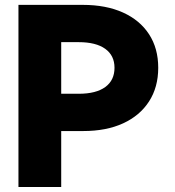

<svg xmlns="http://www.w3.org/2000/svg" viewBox="-20 -752 704 772"><path d="M54.2 0V-732.4H313Q406.2 -732.4 474.4 -701.7Q542.5 -670.9 579.3 -614.3Q616.2 -557.6 616.2 -479.5Q616.2 -401.4 579.3 -344.2Q542.5 -287.1 475.1 -256.1Q407.7 -225.1 314.9 -225.1H226.1V0ZM226.1 -375H296.4Q366.2 -375 403.3 -402.1Q440.4 -429.2 440.4 -479.5Q440.4 -528.8 403.1 -555.7Q365.7 -582.5 296.4 -582.5H226.1Z"/></svg>

Font: Kumbh Sans ExtraBold
Style: Regular
Weight: 800
Version: Version 1.005